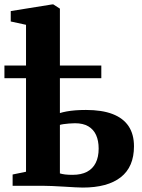

<svg xmlns="http://www.w3.org/2000/svg" viewBox="-39 -839 643 867"><path d="M334.5 8Q324 8 300.5 6.8Q277 5.5 249.2 3.8Q221.5 2 196.2 1Q171 0 157 0H18V-51L78.5 -63.5V-727L9.5 -742V-789L196 -819H202L231.5 -800V-328.5Q244.5 -332.5 262 -335.8Q279.5 -339 301.5 -340.8Q323.5 -342.5 349 -342.5Q421.5 -342.5 469.5 -324Q517.5 -305.5 541.8 -269Q566 -232.5 566 -178.5Q566 -85.5 506.5 -38.8Q447 8 334.5 8ZM289 -49.5Q327.5 -49.5 353.8 -63.2Q380 -77 393.2 -103.5Q406.5 -130 406.5 -168Q406.5 -203.5 395 -229Q383.5 -254.5 360 -268.5Q336.5 -282.5 299.5 -282.5Q286 -282.5 272.5 -281.2Q259 -280 248.2 -278.5Q237.5 -277 231.5 -275V-56Q241 -53 254.8 -51.2Q268.5 -49.5 289 -49.5ZM-19 -486V-543H418.5V-486Z"/></svg>

Font: Merriweather 48pt ExtraBold
Style: Regular
Weight: 800
Version: Version 2.100